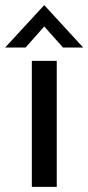

<svg xmlns="http://www.w3.org/2000/svg" viewBox="-57 -731 346 751"><path d="M67.5 0V-493H165V0ZM-37 -545 116 -711 268.5 -545H189.5L116 -627.5L43 -545Z"/></svg>

Font: HK Grotesk Medium
Style: Regular
Weight: 500
Designer: Alfredo Marco Pradil
Foundry: Hanken Design Co.
Version: Version 3.001;FEAKit 1.0